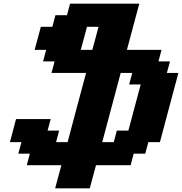

<svg xmlns="http://www.w3.org/2000/svg" viewBox="-20 -895 986 1040"><path d="M278.8 125H466.3Q472.2 104 483.2 62.5Q494.1 21 500 0H687.5L704.1 -62.5H766.6L783.7 -125H846.2Q862.8 -187.5 896.2 -312.5Q929.7 -437.5 946.3 -500H883.8L900.9 -562.5H838.4L855 -625H667.5Q678.7 -667 700.9 -750Q723.1 -833 734.4 -875H359.4L342.8 -812.5H280.3L263.7 -750H201.2Q195.8 -729.5 184.6 -687.7Q173.3 -646 167.5 -625H230L213.4 -562.5H275.9L258.8 -500H446.3Q429.2 -437.5 396 -312.5Q362.8 -187.5 346.2 -125H283.7L300.3 -187.5H237.8L254.4 -250H66.9Q61.5 -229 50.3 -187.3Q39.1 -145.5 33.7 -125H96.2L79.1 -62.5H141.6L125 0H312.5Q306.6 21 295.4 62.5Q284.2 104 278.8 125ZM596.2 -125H533.7Q550.3 -187.5 583.7 -312.5Q617.2 -437.5 633.8 -500H696.3L679.7 -437.5H742.2Q731 -396 708.7 -312.5Q686.5 -229 675.3 -187.5H612.8ZM480 -625H417.5Q423.3 -646 434.6 -687.7Q445.8 -729.5 451.2 -750H513.7Q508.3 -729.5 497.1 -687.5Q485.8 -645.5 480 -625Z"/></svg>

Font: Faithful 32x
Style: SemiboldOblique
Weight: 400
Foundry: Faithful Resource Pack
Version: Version 1.0; January 27, 2023